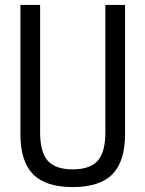

<svg xmlns="http://www.w3.org/2000/svg" viewBox="-20 -750 590 780"><path d="M275 10Q166 10 114.5 -42Q63 -94 63 -205V-730H143V-212Q143 -132 174 -97Q205 -62 275 -62Q346 -62 377 -97Q408 -132 408 -212V-730H488V-205Q488 -94 436.5 -42Q385 10 275 10Z"/></svg>

Font: M PLUS Code Latin SemiExpanded
Style: Regular
Weight: 400
Width: 6
Designer: Coji Morishita
Foundry: UNDERFOREST DESIGN
Version: Version 1.002; ttfautohint (v1.8.3)